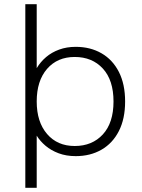

<svg xmlns="http://www.w3.org/2000/svg" viewBox="-20 -728 672 910"><path d="M100 162V-708H154V-405Q172 -435 198.5 -457.5Q225 -480 260.5 -493Q296 -506 339 -506Q408 -506 461 -475.5Q514 -445 543.5 -387Q573 -329 573 -247Q573 -165 543.5 -107Q514 -49 461 -18.5Q408 12 339 12Q294 12 258 -1.5Q222 -15 196 -37Q170 -59 154 -85V162ZM334 -36Q417 -36 467.5 -91Q518 -146 518 -247Q518 -348 467.5 -403Q417 -458 334 -458Q252 -458 203 -401.5Q154 -345 154 -247Q154 -150 203 -93Q252 -36 334 -36Z"/></svg>

Font: Atkinson Hyperlegible Mono ExtraLight
Style: Regular
Weight: 200
Monospace: yes
Designer: Elliott Scott, Megan Eiswerth, Linus Boman, Theodore Petrosky, Letters from Sweden
Foundry: Applied Design Works, Letters from Sweden
Version: Version 2.001